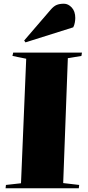

<svg xmlns="http://www.w3.org/2000/svg" viewBox="-20 -1013 471 1033"><path d="M121 -697 47 -712 51 -730H421L418 -712L345 -700L320 -28L406 -18L404 0H10L12 -18L93 -27ZM252 -960Q269 -980 285 -986.5Q301 -993 324 -993Q347 -993 366 -972.5Q385 -952 385 -916Q385 -906 382.5 -891.5Q380 -877 374 -866L117 -785L110 -795Z"/></svg>

Font: Literata 72pt Black
Style: Italic
Weight: 900
Italic angle: -2°
Designer: Latin by Veronika Burian and Jose Scaglione. Greek by Irene Vlachou. Cyrillic by Vera Evstafieva
Foundry: TypeTogether
Version: Version 3.002